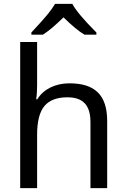

<svg xmlns="http://www.w3.org/2000/svg" viewBox="-20 -978 658 998"><path d="M143.1 -797.9H203.1C231.9 -815.9 267.6 -846.2 310.1 -887.7C353.5 -845.2 389.6 -814.9 418.9 -797.9H481V-809.1C414.6 -875.5 373 -925.3 356 -958H266.1C258.3 -943.8 246.1 -926.8 229.5 -905.8C212.4 -884.8 183.6 -852.5 143.1 -809.1ZM537.1 0V-349.1C537.1 -485.8 471.2 -544.9 340.8 -544.9C267.1 -544.9 205.6 -514.2 173.8 -461.9H168C171.4 -482.9 172.9 -507.8 172.9 -537.1V-759.8H85V0H172.9V-276.9C172.9 -346.7 185.5 -396.5 210.9 -426.8C235.8 -457 275.9 -472.2 330.1 -472.2C412.6 -472.2 450.2 -430.2 450.2 -342.8V0Z"/></svg>

Font: Noto Reveo Sans
Style: Regular
Weight: 400
Designer: Monotype Design team
Foundry: Monotype Imaging Inc.
Version: Version 1.04